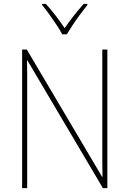

<svg xmlns="http://www.w3.org/2000/svg" viewBox="-20 -969 667 989"><path d="M533 0H510L121 -658H119Q120 -623 120 -591Q120 -559 120 -519V0H94V-714H118L506 -58H508Q507 -95 507 -132.5Q507 -170 507 -200V-714H533ZM301 -792Q289 -814 270.5 -842Q252 -870 232.5 -897Q213 -924 197 -943V-949H216Q241 -922 267 -888Q293 -854 313 -824Q356 -887 411 -949H430V-943Q413 -922 393 -895Q373 -868 355 -841Q337 -814 324 -792Z"/></svg>

Font: Noto Sans Thai SemCond Thin
Style: Regular
Weight: 100
Width: 4
Designer: Monotype Design Team
Foundry: Monotype Imaging Inc.
Version: Version 2.002; ttfautohint (v1.8.4.7-5d5b)